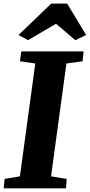

<svg xmlns="http://www.w3.org/2000/svg" viewBox="-29 -1022 488 1042"><path d="M-9 0 -4 -51 79 -65 162.5 -677.5 79.5 -689.5 86.5 -743H425L419 -689.5L331.5 -677.5L248 -65L333 -51L329 0ZM71.5 -832 249 -1002.5H335.5L438.5 -832L379.5 -804Q353.5 -826 327.5 -848.5Q301.5 -871 275 -893Q237 -871 199 -848.5Q161 -826 123 -804Z"/></svg>

Font: Merriweather Black
Style: Italic
Weight: 900
Italic angle: -7.8°
Designer: Eben Sorkin
Foundry: Eben Sorkin
Version: Version 2.200;gftools[0.9.31]